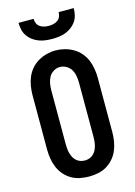

<svg xmlns="http://www.w3.org/2000/svg" viewBox="-141 -1028 781 1109"><g transform="rotate(-15 250.0 -473.5)"><path d="M250 8Q223 8 195.5 2.5Q168 -3 144.5 -17Q121 -31 103 -52Q85 -73 74.5 -98Q64 -123 59.5 -150.5Q55 -178 55 -205V-530Q55 -557 59.5 -584.5Q64 -612 74.5 -637Q85 -662 103 -683Q121 -704 145 -718Q169 -732 196 -739Q223 -746 250 -746Q277 -746 304 -739Q331 -732 355 -718Q379 -704 397 -683Q415 -662 425.5 -637Q436 -612 440.5 -584.5Q445 -557 445 -530V-205Q445 -178 440.5 -150.5Q436 -123 425.5 -98Q415 -73 397 -52Q379 -31 355.5 -17Q332 -3 304.5 2.5Q277 8 250 8ZM250 -88Q264 -88 277 -92.5Q290 -97 300 -106Q310 -115 316.5 -127Q323 -139 326.5 -152Q330 -165 331.5 -178.5Q333 -192 333 -205V-530Q333 -550 329.5 -570.5Q326 -591 316 -608.5Q306 -626 287.5 -636.5Q269 -647 249 -647Q229 -647 211 -636Q193 -625 183.5 -607.5Q174 -590 170.5 -570Q167 -550 167 -530V-205Q167 -192 168.5 -178.5Q170 -165 173.5 -152Q177 -139 183.5 -127Q190 -115 200 -106Q210 -97 223 -92.5Q236 -88 250 -88ZM250 -815Q230 -815 209.5 -817.5Q189 -820 169.5 -827.5Q150 -835 133.5 -847.5Q117 -860 105.5 -877Q94 -894 89.5 -914.5Q85 -935 85 -955H175Q175 -941 180.5 -928Q186 -915 197.5 -907Q209 -899 222.5 -896Q236 -893 250 -893Q264 -893 277.5 -896Q291 -899 302.5 -907Q314 -915 319.5 -928Q325 -941 325 -955H415Q415 -935 410.5 -914.5Q406 -894 394.5 -877Q383 -860 366.5 -847.5Q350 -835 330.5 -827.5Q311 -820 290.5 -817.5Q270 -815 250 -815Z"/></g></svg>

Font: Iosevka Slab
Style: Bold
Weight: 700
Monospace: yes
Designer: Belleve Invis
Foundry: Belleve Invis
Version: Version 11.1.1; ttfautohint (v1.8.3)